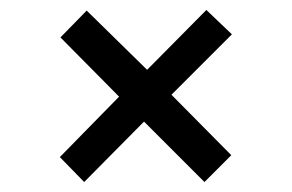

<svg xmlns="http://www.w3.org/2000/svg" viewBox="-20 -465 585 385"><path d="M445 -396.2 393.8 -445 275 -325 153.8 -443.8 101.2 -390 218.8 -271.2 100 -150 148.8 -100 268.8 -221.2 390 -100 443.8 -153.8 323.8 -275Z"/></svg>

Font: Cambay
Style: Regular
Weight: 400
Designer: Pooja Saxena
Foundry: Pooja Saxena
Version: Version 1.181;PS 001.181;hotconv 1.0.70;makeotf.lib2.5.58329